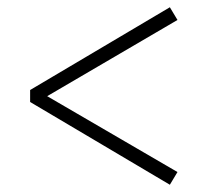

<svg xmlns="http://www.w3.org/2000/svg" viewBox="-20 -597 573 529"><path d="M63 -316V-349L448 -577L469 -542L110 -332L469 -123L448 -88Z"/></svg>

Font: Source Serif 4 SmText Light
Style: Regular
Weight: 300
Designer: Frank Grießhammer
Foundry: Adobe
Version: Version 4.005;hotconv 1.1.0;makeotfexe 2.6.0